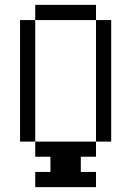

<svg xmlns="http://www.w3.org/2000/svg" viewBox="-20 -645 540 790"><path d="M375 125V62.5H312.5V0H375V-62.5H125V0H187.5V62.5H125V125ZM125 -62.5Q125 -62.5 125 -562.5H62.5Q62.5 -562.5 62.5 -62.5ZM375 -62.5H437.5Q437.5 -62.5 437.5 -562.5H375Q375 -562.5 375 -62.5ZM125 -562.5H375V-625H125Z"/></svg>

Font: Unifont
Style: Regular
Weight: 500
Version: Version 15.1.04